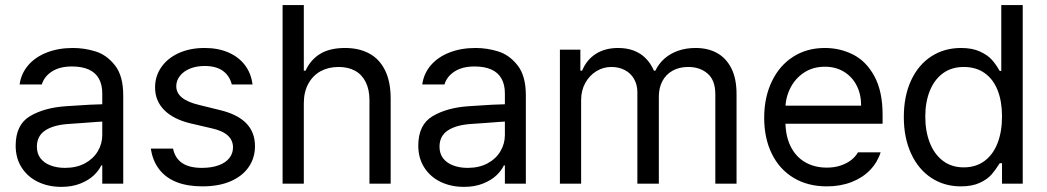

<svg xmlns="http://www.w3.org/2000/svg" viewBox="-20 -727 4146 760"><path d="M306.6 -240.2 251 -236.3Q191.4 -232.4 158.7 -210.4Q126 -188.5 126 -146.5Q126 -119.1 140.1 -100.6Q154.3 -82 179.7 -72.3Q205.1 -62.5 237.3 -62.5Q283.2 -62.5 316.4 -80.6Q349.6 -98.6 367.2 -128.4Q384.8 -158.2 384.8 -192.4V-357.4Q384.8 -391.6 371.6 -415.5Q358.4 -439.5 331.5 -451.7Q304.7 -463.9 264.6 -463.9Q216.8 -463.9 186 -444.3Q155.3 -424.8 145.5 -392.6H57.6Q63.5 -435.5 91.3 -468.3Q119.1 -501 165 -519Q210.9 -537.1 268.6 -537.1Q314.5 -537.1 358.4 -523.4Q402.3 -509.8 435.1 -468.3Q467.8 -426.8 467.8 -349.6V0H384.8V-72.3H380.9Q371.1 -51.8 351.1 -32.7Q331.1 -13.7 298.3 -0.5Q265.6 12.7 222.7 12.7Q171.9 12.7 130.9 -6.8Q89.8 -26.4 65.9 -63.5Q42 -100.6 42 -150.4Q42 -233.4 98.6 -267.1Q155.3 -300.8 241.2 -306.6Q251 -307.6 335 -312.5L390.6 -314.5L391.6 -246.1Q382.8 -246.1 306.6 -240.2Z M790 -465.8Q757.8 -465.8 732.4 -455.6Q707 -445.3 692.4 -426.8Q677.7 -408.2 677.7 -385.7Q677.7 -359.4 700.2 -340.8Q722.7 -322.3 768.6 -311.5L847.7 -292Q918.9 -275.4 954.1 -239.7Q989.3 -204.1 989.3 -148.4Q989.3 -102.5 964.8 -66.4Q940.4 -30.3 893.6 -9.8Q846.7 10.7 781.2 10.7Q721.7 10.7 678.7 -6.3Q635.7 -23.4 609.9 -57.1Q584 -90.8 577.1 -138.7H665Q672.9 -100.6 701.2 -81.5Q729.5 -62.5 779.3 -62.5Q816.4 -62.5 844.2 -72.3Q872.1 -82 887.2 -100.6Q902.3 -119.1 902.3 -143.6Q902.3 -171.9 881.3 -190.9Q860.4 -210 815.4 -219.7L735.4 -238.3Q666 -254.9 629.9 -291.5Q593.8 -328.1 593.8 -380.9Q593.8 -425.8 618.7 -461.4Q643.6 -497.1 688 -517.1Q732.4 -537.1 790 -537.1Q843.8 -537.1 884.8 -519Q925.8 -501 950.2 -468.3Q974.6 -435.5 979.5 -392.6H897.5Q888.7 -427.7 861.8 -446.8Q835 -465.8 790 -465.8Z M1182.6 0H1098.6V-707H1182.6V-447.3H1189.5Q1209 -490.2 1247.1 -513.7Q1285.2 -537.1 1345.7 -537.1Q1401.4 -537.1 1441.9 -515.1Q1482.4 -493.2 1504.4 -448.2Q1526.4 -403.3 1526.4 -336.9V0H1442.4V-331.1Q1442.4 -372.1 1427.7 -401.9Q1413.1 -431.6 1385.7 -446.8Q1358.4 -461.9 1320.3 -461.9Q1280.3 -461.9 1249.5 -445.3Q1218.8 -428.7 1200.7 -396Q1182.6 -363.3 1182.6 -318.4Z M1900.4 -240.2 1844.7 -236.3Q1785.2 -232.4 1752.4 -210.4Q1719.7 -188.5 1719.7 -146.5Q1719.7 -119.1 1733.9 -100.6Q1748 -82 1773.4 -72.3Q1798.8 -62.5 1831.1 -62.5Q1877 -62.5 1910.2 -80.6Q1943.4 -98.6 1960.9 -128.4Q1978.5 -158.2 1978.5 -192.4V-357.4Q1978.5 -391.6 1965.3 -415.5Q1952.1 -439.5 1925.3 -451.7Q1898.4 -463.9 1858.4 -463.9Q1810.5 -463.9 1779.8 -444.3Q1749 -424.8 1739.3 -392.6H1651.4Q1657.2 -435.5 1685.1 -468.3Q1712.9 -501 1758.8 -519Q1804.7 -537.1 1862.3 -537.1Q1908.2 -537.1 1952.1 -523.4Q1996.1 -509.8 2028.8 -468.3Q2061.5 -426.8 2061.5 -349.6V0H1978.5V-72.3H1974.6Q1964.8 -51.8 1944.8 -32.7Q1924.8 -13.7 1892.1 -0.5Q1859.4 12.7 1816.4 12.7Q1765.6 12.7 1724.6 -6.8Q1683.6 -26.4 1659.7 -63.5Q1635.7 -100.6 1635.7 -150.4Q1635.7 -233.4 1692.4 -267.1Q1749 -300.8 1835 -306.6Q1844.7 -307.6 1928.7 -312.5L1984.4 -314.5L1985.4 -246.1Q1976.6 -246.1 1900.4 -240.2Z M2196.3 -530.3H2277.3V-447.3H2284.2Q2301.8 -490.2 2338.4 -513.7Q2375 -537.1 2426.8 -537.1Q2460.9 -537.1 2488.3 -526.9Q2515.6 -516.6 2535.6 -496.6Q2555.7 -476.6 2568.4 -447.3H2574.2Q2587.9 -475.6 2610.8 -495.6Q2633.8 -515.6 2665 -526.4Q2696.3 -537.1 2733.4 -537.1Q2782.2 -537.1 2818.4 -517.1Q2854.5 -497.1 2875 -456.5Q2895.5 -416 2895.5 -354.5V0H2811.5V-353.5Q2811.5 -409.2 2781.2 -435.5Q2751 -461.9 2704.1 -461.9Q2668 -461.9 2641.6 -446.8Q2615.2 -431.6 2601.6 -405.3Q2587.9 -378.9 2587.9 -344.7V0H2502.9V-362.3Q2502.9 -391.6 2489.7 -414.6Q2476.6 -437.5 2453.1 -449.7Q2429.7 -461.9 2399.4 -461.9Q2368.2 -461.9 2340.8 -445.3Q2313.5 -428.7 2296.9 -398.9Q2280.3 -369.1 2280.3 -331.1V0H2196.3Z M3004.9 -260.7Q3004.9 -341.8 3035.2 -404.8Q3065.4 -467.8 3119.6 -502.4Q3173.8 -537.1 3245.1 -537.1Q3305.7 -537.1 3357.4 -510.7Q3409.2 -484.4 3441.4 -424.8Q3473.6 -365.2 3473.6 -272.5V-237.3H3063.5V-308.6H3388.7Q3388.7 -353.5 3371.1 -388.2Q3353.5 -422.9 3320.8 -442.9Q3288.1 -462.9 3245.1 -462.9Q3198.2 -462.9 3163.1 -439.9Q3127.9 -417 3108.4 -378.4Q3088.9 -339.8 3088.9 -295.9V-248Q3088.9 -189.5 3109.4 -147.9Q3129.9 -106.4 3167 -85Q3204.1 -63.5 3252.9 -63.5Q3283.2 -63.5 3307.6 -71.8Q3332 -80.1 3349.1 -93.3Q3366.2 -106.4 3376 -124H3465.8Q3453.1 -84 3423.8 -53.7Q3394.5 -23.4 3350.6 -6.3Q3306.6 10.7 3252.9 10.7Q3177.7 10.7 3121.6 -22.9Q3065.4 -56.6 3035.2 -118.2Q3004.9 -179.7 3004.9 -260.7Z M3557.6 -263.7Q3557.6 -346.7 3586.4 -408.7Q3615.2 -470.7 3666.5 -503.9Q3717.8 -537.1 3784.2 -537.1Q3829.1 -537.1 3859.4 -522.9Q3889.6 -508.8 3905.8 -490.7Q3921.9 -472.7 3934.6 -450.2L3937.5 -446.3H3943.4V-707H4028.3V0H3946.3V-81.1H3937.5L3934.6 -77.1Q3920.9 -54.7 3904.8 -36.1Q3888.7 -17.6 3858.4 -3.4Q3828.1 10.7 3783.2 10.7Q3717.8 10.7 3666.5 -22.9Q3615.2 -56.6 3586.4 -119.1Q3557.6 -181.6 3557.6 -263.7ZM3946.3 -265.6Q3946.3 -325.2 3929.2 -369.1Q3912.1 -413.1 3877.9 -437.5Q3843.8 -461.9 3794.9 -461.9Q3746.1 -461.9 3711.9 -436.5Q3677.7 -411.1 3660.2 -366.7Q3642.6 -322.3 3642.6 -265.6Q3642.6 -208 3660.2 -162.6Q3677.7 -117.2 3711.9 -90.8Q3746.1 -64.5 3794.9 -64.5Q3842.8 -64.5 3877 -89.8Q3911.1 -115.2 3928.7 -160.6Q3946.3 -206.1 3946.3 -265.6Z"/></svg>

Font: Pretendard JP Variable
Style: Regular
Weight: 400
Designer: Base glyphs from Inter by Rasmus Andersson; Hangul glyphs from Noto Sans CJK(Source Han Sans) by Jang Soo-young and Kang
Foundry: Kil Hyung-jin
Version: Version 1.307;Glyphs 3.2 (3192)